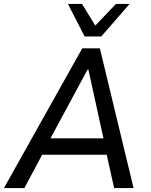

<svg xmlns="http://www.w3.org/2000/svg" viewBox="-30 -949 764 969"><path d="M-10 0 385 -705H474L644 0H546L501 -202L540 -168H151L201 -202L93 0ZM412 -598 213 -229 196 -251H522L497 -229L416 -598ZM397 -765 313 -929H384L451 -820L555 -929H624L481 -765Z"/></svg>

Font: Nunito Sans 7pt SemiCondensed Medium
Style: Italic
Weight: 500
Width: 4
Italic angle: -9°
Designer: Vernon Adams
Foundry: Vernon Adams
Version: Version 3.101;gftools[0.9.27]